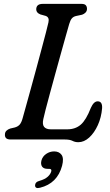

<svg xmlns="http://www.w3.org/2000/svg" viewBox="-20 -720 570 991"><path d="M314.5 0H35.5Q18 0 11.2 -7.2Q4.5 -14.5 5.5 -26Q5.5 -37.5 13 -45Q20.5 -52.5 32.5 -56.5L56 -62Q72.5 -66.5 81.8 -77.2Q91 -88 97 -110.5Q102.5 -130.5 113.5 -169.8Q124.5 -209 138.2 -259Q152 -309 166.5 -362.5Q181 -416 194 -465Q207 -514 216.8 -551Q226.5 -588 230 -604.5Q236 -631 215.5 -638L188.5 -645.5Q167 -654 167 -671.5Q167 -700 201 -700H400.5Q416.5 -700 422.8 -693Q429 -686 429 -674.5Q429 -663 421.5 -655.2Q414 -647.5 403.5 -644L373 -637.5Q359 -634.5 351 -625.2Q343 -616 337 -595.5Q330.5 -573 319 -532.2Q307.5 -491.5 293.5 -441Q279.5 -390.5 265 -337.8Q250.5 -285 237.5 -237.2Q224.5 -189.5 215.5 -154.5Q206.5 -119.5 203.5 -105Q197.5 -77 208 -64.8Q218.5 -52.5 242 -52.5H327.5Q369 -52.5 396.8 -76.5Q424.5 -100.5 449 -163.5Q464 -197 484 -197Q509 -197 507 -161.5Q503 -114 485 -74.2Q467 -34.5 440.5 -10.2Q414 14 384 14Q367.5 14 354 7Q340.5 0 314.5 0ZM226 151.5Q205 151.5 197 139.5Q189 127.5 194 108Q199.5 87.5 218.2 74.5Q237 61.5 259.5 61.5Q285 61.5 297.8 79.2Q310.5 97 300.5 135.5Q276 227 186.5 249Q161 255.5 161 236.5Q161.5 219 183.5 213.5Q211.5 205.5 226 192.5Q240.5 179.5 244.5 164.5Q248 151.5 234 151.5Z"/></svg>

Font: Fraunces 72pt S100
Style: Italic
Weight: 400
Italic angle: -16°
Version: Version 1.000; ttfautohint (v1.8.3)